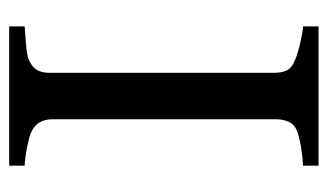

<svg xmlns="http://www.w3.org/2000/svg" viewBox="-172 -562 733 430"><g transform="rotate(90 195.0 -346.5)"><path d="M350.6 0H38.6V-34.7Q51.8 -35.6 76.7 -37.6Q101.6 -39.6 111.8 -43.5Q127.9 -49.8 135.3 -60.8Q142.6 -71.8 142.6 -91.3V-593.3Q142.6 -610.4 137.2 -621.8Q131.8 -633.3 111.8 -641.1Q97.2 -647 75 -652.1Q52.7 -657.2 38.6 -658.2V-692.9H350.6V-658.2Q335.4 -657.7 314.5 -654.5Q293.5 -651.4 277.8 -646.5Q259.3 -640.6 252.9 -627.4Q246.6 -614.3 246.6 -598.1V-96.7Q246.6 -80.6 253.7 -68.1Q260.7 -55.7 277.8 -48.3Q288.1 -44.4 311.3 -39.8Q334.5 -35.2 350.6 -34.7Z"/></g></svg>

Font: UniBurma_GGSerif
Style: Book
Weight: 400
Designer: Victor San Kho Lin (for Burmese only and related typography optimization with it)
Foundry: http://www.unimm.org
Version: 2.0